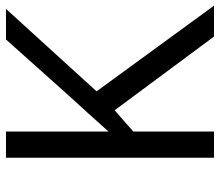

<svg xmlns="http://www.w3.org/2000/svg" viewBox="-68 -686 754 659"><g transform="rotate(-90 309.5 -357.0)"><path d="M619 0H513L260 -341L187 -277V0H97V-714H187V-362Q217 -396 248 -430Q279 -464 310 -498L503 -714H608L325 -403Z"/></g></svg>

Font: Noto Sans Tamil Supplement
Style: Regular
Weight: 400
Designer: Ek Type
Foundry: Ek Type
Version: Version 2.001; ttfautohint (v1.8.4.7-5d5b)